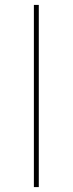

<svg xmlns="http://www.w3.org/2000/svg" viewBox="-20 -762 296 782"><path d="M138 0V-742H118V0Z"/></svg>

Font: Montserrat-Alt1 Thin
Style: Regular
Weight: 100
Designer: Differentunic
Foundry: Differentunic
Version: Version 7.222